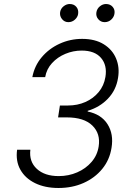

<svg xmlns="http://www.w3.org/2000/svg" viewBox="-20 -932 669 962"><path d="M273.1 9.9Q205.3 9.9 155.7 -14.4Q106.2 -38.7 82 -81.9Q57.9 -125 65.7 -181.8H132.1Q125 -122.5 164.4 -86.1Q203.8 -49.7 274.1 -49.7Q323.9 -49.7 366.8 -68.4Q409.8 -87 438.7 -120.6Q467.7 -154.1 474.4 -198.5Q484.4 -262.4 442.6 -303.1Q400.9 -343.8 314.3 -343.8H271L280.2 -403.4H321Q368.3 -403.4 408 -421Q447.8 -438.6 474.4 -470.7Q501.1 -502.8 508.2 -546.5Q517.8 -604.8 486.3 -641.7Q454.9 -678.6 389.2 -678.6Q346.9 -678.6 307.7 -662.3Q268.5 -646 240.9 -616.1Q213.4 -586.3 206.3 -545.5H142Q152.7 -602.3 189.1 -645.4Q225.5 -688.6 278.6 -712.9Q331.7 -737.2 391.7 -737.2Q456.3 -737.2 499.6 -710.4Q543 -683.6 561.6 -639Q580.3 -594.5 571.4 -541.5Q561.8 -480.5 520.6 -437.5Q479.4 -394.5 419.4 -376.8V-373.2Q487.2 -359.4 518.8 -309.7Q550.4 -259.9 538.7 -190.7Q529.1 -130.7 492.2 -85.6Q455.3 -40.5 398.8 -15.3Q342.3 9.9 273.1 9.9ZM504.3 -821Q485.1 -821 472.3 -835.9Q459.5 -850.9 463.1 -871.1Q466.3 -888.8 480.5 -900.4Q494.7 -911.9 511 -911.9Q532.3 -911.9 544.7 -897.4Q557.2 -882.8 553.3 -861.9Q550.4 -845.5 536.8 -833.3Q523.1 -821 504.3 -821ZM322.4 -821Q303.3 -821 290.8 -836.3Q278.4 -851.6 281.2 -871.1Q284.1 -888.8 298.5 -900.4Q312.9 -911.9 329.2 -911.9Q350.5 -911.9 362.6 -897.5Q374.6 -883.2 371.4 -861.9Q369 -845.9 355.1 -833.5Q341.3 -821 322.4 -821Z"/></svg>

Font: Inter Light  BETA
Style: Italic
Weight: 300
Italic angle: 9.39999°
Designer: Rasmus Andersson
Foundry: rsms
Version: Version 3.011;git-f93a4a705